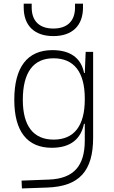

<svg xmlns="http://www.w3.org/2000/svg" viewBox="-20 -803 626 1056"><path d="M100.6 233.4 240.2 228.5C415.5 222.2 492.2 138.7 492.2 -45.9V-517.6H451.2L446.3 -401.4H442.4C426.3 -484.4 366.2 -527.3 268.1 -527.3C130.4 -527.3 58.6 -433.6 58.6 -253.9C58.6 -80.6 129.4 9.8 265.1 9.8C370.1 9.8 425.3 -40.5 441.9 -122.1H446.3V-30.3C446.3 108.9 386.2 179.2 250 184.6L98.6 190.4ZM446.3 -261.2V-255.9C446.3 -110.8 387.7 -35.2 274.9 -35.2C163.6 -35.2 105.5 -110.4 105.5 -253.9C105.5 -404.3 163.1 -482.4 273.9 -482.4C387.2 -482.4 446.3 -406.7 446.3 -261.2ZM273.4 -604.5C377 -604.5 436.5 -661.6 436.5 -761.7V-782.7H392.6V-761.7C392.6 -687.5 350.1 -646 273.4 -646C196.8 -646 154.3 -687.5 154.3 -761.7V-782.7H110.4V-761.7C110.4 -661.6 169.9 -604.5 273.4 -604.5Z"/></svg>

Font: Cascadia Mono PL ExtraLight
Style: Regular
Weight: 200
Monospace: yes
Designer: Aaron Bell
Foundry: Saja Typeworks
Version: Version 2404.023